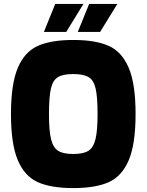

<svg xmlns="http://www.w3.org/2000/svg" viewBox="-20 -954 748 980"><path d="M36 -372Q36 -526 71 -608Q106 -690 173.5 -720Q241 -750 354 -750Q467 -750 534.5 -720Q602 -690 637 -608Q672 -526 672 -372Q672 -218 637 -136Q602 -54 534.5 -24Q467 6 354 6Q241 6 173.5 -24Q106 -54 71 -136Q36 -218 36 -372ZM478 -372Q478 -460 468 -502.5Q458 -545 432 -560.5Q406 -576 354 -576Q302 -576 276 -560.5Q250 -545 240 -502.5Q230 -460 230 -372Q230 -287 240.5 -244Q251 -201 276.5 -184.5Q302 -168 354 -168Q406 -168 431.5 -184.5Q457 -201 467.5 -244Q478 -287 478 -372ZM262 -934H406L318 -791H204ZM435 -934H579L491 -791H377Z"/></svg>

Font: Exo Black
Style: Regular
Weight: 900
Designer: Natanael Gama
Foundry: Natanael Gama
Version: Version 1.500; ttfautohint (v1.6)